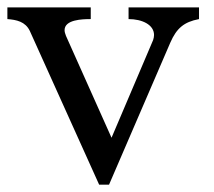

<svg xmlns="http://www.w3.org/2000/svg" viewBox="-26 -488 583 523"><path d="M244.1 15.1H271L438 -372.1C455.1 -411.1 475.1 -428.2 516.1 -436V-467.8H324.2V-436C360.8 -436 393.6 -420.9 393.6 -392.6C393.6 -388.2 392.6 -383.8 391.1 -378.9L277.8 -112.8L153.8 -390.1C151.4 -396 149.9 -401.4 149.9 -405.8C149.9 -434.6 197.8 -436 221.2 -436V-467.8H-5.9V-436C19 -434.1 43 -429.2 55.2 -403.8Z"/></svg>

Font: MusGlyphs
Style: Regular
Weight: 400
Version: Version 2.1